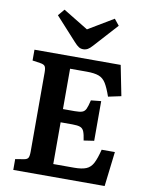

<svg xmlns="http://www.w3.org/2000/svg" viewBox="-101 -1029 856 1101"><g transform="rotate(10 327.0 -478.0)"><path d="M54 0V-63L103 -71Q122 -74 128 -84Q134 -94 134 -122V-582Q134 -608 127.5 -617.5Q121 -627 101 -630L54 -637V-700H556L591 -524L516 -508Q499 -557 483 -583Q467 -609 441.5 -618.5Q416 -628 371 -628H274V-393H343Q371 -393 385.5 -398Q400 -403 407.5 -419Q415 -435 423 -470L482 -476V-245L422 -236Q417 -271 410 -288Q403 -305 387.5 -310.5Q372 -316 342 -316H274V-73H395Q440 -73 465.5 -83.5Q491 -94 505.5 -122Q520 -150 533 -202H610L586 0ZM328 -751Q314 -751 302.5 -758Q291 -765 274 -784L152 -918L184 -956L330 -867L477 -955L506 -919L381 -781Q367 -765 355 -758Q343 -751 328 -751Z"/></g></svg>

Font: Literata SemiBold
Style: Regular
Weight: 600
Designer: Latin by Veronika Burian and Jose Scaglione. Greek by Irene Vlachou. Cyrillic by Vera Evstafieva.
Foundry: TypeTogether
Version: Version 3.103; ttfautohint (v1.8.4.7-5d5b);gftools[0.9.29]